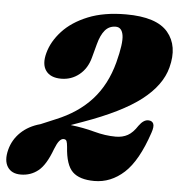

<svg xmlns="http://www.w3.org/2000/svg" viewBox="-60 -765 781 830"><g transform="rotate(5 330.5 -350.0)"><path d="M-3 -87.5Q8.5 -132 41.8 -164Q75 -196 126.5 -210L190.5 -237Q285 -275.5 344.5 -341Q404 -406.5 430 -505Q452 -589.5 446.2 -623.8Q440.5 -658 414 -658Q385.5 -658 367.5 -636.8Q349.5 -615.5 339 -575.5L323 -516Q310.5 -468.5 276.5 -441Q242.5 -413.5 198 -413.5Q151.5 -413.5 131.5 -441.5Q111.5 -469.5 125 -519Q138.5 -569.5 179.5 -614.2Q220.5 -659 289.2 -687Q358 -715 454 -715Q586.5 -715 636 -656.2Q685.5 -597.5 660.5 -502.5Q640 -424 556.2 -359.2Q472.5 -294.5 308.5 -236L257 -217.5Q312.5 -211 361 -197.8Q409.5 -184.5 455 -184.5Q484.5 -184.5 506.8 -196.8Q529 -209 549 -240Q569.5 -268.5 591 -267Q606.5 -266.5 611.8 -254.2Q617 -242 607.5 -214.5Q566 -90.5 508.5 -38Q451 14.5 379.5 14.5Q315 14.5 284.8 -14.8Q254.5 -44 249.5 -122Q248 -139.5 244.8 -147Q241.5 -154.5 231.5 -154.5Q222 -154.5 213 -143.8Q204 -133 194 -107.5Q168.5 -38 136 -11.8Q103.5 14.5 60 14.5Q20 14.5 2.5 -13Q-15 -40.5 -3 -87.5Z"/></g></svg>

Font: Fraunces 72pt Soft Black
Style: Italic
Weight: 900
Italic angle: -16°
Version: Version 1.000;[b76b70a41]